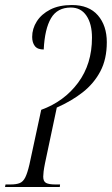

<svg xmlns="http://www.w3.org/2000/svg" viewBox="-45 -744 445 764"><path d="M-25 0 -23 -10H-3Q20 -10 33.5 -15.5Q47 -21 55.5 -38Q64 -55 72 -89L119 -307Q210 -340 265.5 -414.5Q321 -489 321 -594Q321 -649 299 -681.5Q277 -714 237 -714Q183 -714 158 -671.5Q133 -629 129 -547Q104 -547 93.5 -561Q83 -575 83 -597Q83 -630 101.5 -659Q120 -688 155 -706Q190 -724 241 -724Q309 -724 344.5 -683Q380 -642 380 -576Q380 -509 354.5 -460.5Q329 -412 284.5 -377Q240 -342 181 -316L134 -94Q130 -74 128.5 -61.5Q127 -49 127 -41Q127 -22 138.5 -16Q150 -10 175 -10H194L193 0Z"/></svg>

Font: Noto Serif Display ExtraCondensed Light
Style: Italic
Weight: 300
Width: 2
Italic angle: -12°
Designer: Monotype Design Team
Foundry: Monotype Imaging Inc.
Version: Version 2.009